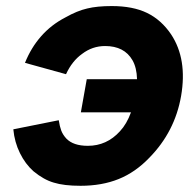

<svg xmlns="http://www.w3.org/2000/svg" viewBox="-20 -598 648 634"><path d="M578 -281Q557.5 -163 473 -77Q427 -29 371.8 -6.8Q316.5 15.5 246 15.5Q191 15.5 157.5 5Q124.5 -4.5 90.5 -32.5Q63.5 -56.5 45.8 -92.5Q28 -128.5 24 -171L174 -201Q177 -181 182.2 -167Q187.5 -153 199 -140.5Q222 -116.5 270 -116.5Q332.5 -116.5 376 -164.5Q398.5 -188.5 412.5 -227H247L266.5 -336.5H432.5Q431.5 -374.5 417.5 -399Q390.5 -446 327 -446Q285 -446 251 -420Q218 -396.5 198 -353L62.5 -390.5Q82.5 -440.5 116 -478.5Q149.5 -516.5 196 -540.5Q235 -562.5 268 -570Q300.5 -578 349 -578Q419 -578 465.8 -555.2Q512.5 -532.5 545 -484.5Q599 -403 578 -281Z"/></svg>

Font: Russisch Sans ExtraBold
Style: Italic
Weight: 800
Width: 4
Italic angle: -10°
Designer: Michael Sharanda (font) & Cristiano Sobral (main changes)
Foundry: Michael Sharanda
Version: Version 2.00;September 8, 2020;FontCreator 13.0.0.2681 64-bi